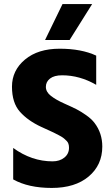

<svg xmlns="http://www.w3.org/2000/svg" viewBox="-20 -918 554 946"><path d="M323 -721H202L288 -898H434ZM484 -196Q484 -105 417 -48.5Q350 8 235 8Q120 8 45 -34V-189Q136 -123 239 -123Q274 -123 297 -141.5Q320 -160 320 -190Q320 -212 309 -223Q298 -234 290.5 -239.5Q283 -245 268.5 -252.5Q254 -260 244 -265Q213 -280 183 -293Q118 -323 78.5 -367Q39 -411 39 -491Q39 -571 103 -624.5Q167 -678 274 -678Q381 -678 454 -644V-500Q373 -547 286 -547Q247 -547 226.5 -531Q206 -515 206 -490Q206 -465 231 -445.5Q256 -426 296.5 -408Q337 -390 357.5 -379.5Q378 -369 404.5 -350.5Q431 -332 446 -312Q484 -262 484 -196Z"/></svg>

Font: Hind Vadodara
Style: Bold
Weight: 700
Designer: Hitesh Malaviya
Foundry: Indian Type Foundry
Version: Version 0.702;PS 1.0;hotconv 1.0.81;makeotf.lib2.5.63406